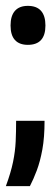

<svg xmlns="http://www.w3.org/2000/svg" viewBox="-39 -505 183 655"><path d="M-19 130Q-2 84 5.5 47.5Q13 11 14.5 -23Q16 -57 16 -93H113Q113 -36 105.5 5Q98 46 86.5 76.5Q75 107 63 130ZM56 -352Q27 -352 12 -368.5Q-3 -385 -3 -418Q-3 -451 12 -468Q27 -485 56 -485Q86 -485 101 -468Q116 -451 116 -418Q116 -352 56 -352Z"/></svg>

Font: Bricolage Grotesque Condensed Medium
Style: Regular
Weight: 500
Width: 3
Designer: Mathieu Triay
Foundry: Atelier Triay
Version: Version 1.000;gftools[0.9.30]